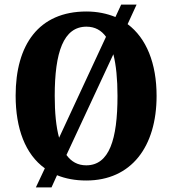

<svg xmlns="http://www.w3.org/2000/svg" viewBox="-20 -775 749 835"><path d="M175 -43 136 40H204L228 -13C265 2 307 10 355 10C551 10 661 -137 661 -358C661 -499 617 -609 535 -670L574 -755H507L482 -701C445 -716 403 -725 356 -725C148 -725 48 -580 48 -359C48 -216 90 -104 175 -43ZM441 -615 237 -176C224 -223 218 -285 218 -358C218 -548 256 -659 356 -659C393 -659 421 -643 441 -615ZM355 -56C318 -56 290 -72 269 -101L473 -539C485 -492 491 -431 491 -358C491 -168 455 -56 355 -56Z"/></svg>

Font: Noto Serif Khmer Condensed ExtraBold
Style: Regular
Weight: 800
Width: 3
Designer: Danh Hong and the Monotype Design Team
Foundry: Monotype Imaging Inc.
Version: Version 2.004